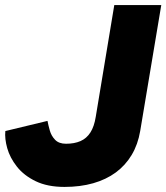

<svg xmlns="http://www.w3.org/2000/svg" viewBox="-23 -720 655 756"><path d="M231 16Q164 16 117.5 -6.5Q71 -29 43.5 -64Q16 -99 5.5 -136.5Q-5 -174 -2 -204L164 -244Q167 -228 173 -206.5Q179 -185 194 -169.5Q209 -154 237 -154Q270 -154 294 -164.5Q318 -175 333 -198.5Q348 -222 354 -260L427 -700H612L529 -204Q520 -151 495.5 -110Q471 -69 433 -41Q395 -13 344 1.5Q293 16 231 16Z"/></svg>

Font: Figtree Light Black
Style: Italic
Weight: 900
Italic angle: -9.5°
Version: Version 2.000